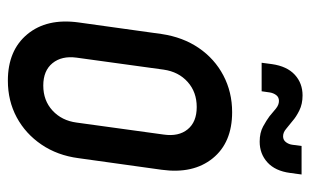

<svg xmlns="http://www.w3.org/2000/svg" viewBox="-170 -606 789 488"><g transform="rotate(90 224.0 -361.5)"><path d="M184.5 12.5Q107.5 12.5 66.5 -37Q25.5 -86.5 36.5 -167L66 -378.5Q74 -432.5 101.5 -472.8Q129 -513 171.2 -535.2Q213.5 -557.5 264.5 -557.5Q342 -557.5 382 -508Q422 -458.5 411 -378.5L381.5 -167Q374.5 -113.5 347 -73Q319.5 -32.5 277.8 -10Q236 12.5 184.5 12.5ZM197 -77.5Q235 -77.5 260.5 -101Q286 -124.5 291 -162L321.5 -383.5Q327 -421.5 308.2 -444.5Q289.5 -467.5 251.5 -467.5Q213.5 -467.5 187.8 -444.5Q162 -421.5 156.5 -383.5L126 -162Q121 -124.5 140 -101Q159 -77.5 197 -77.5ZM339.5 -627.5Q317 -627.5 301 -636.2Q285 -645 275 -652.5Q265 -661 255.5 -668.8Q246 -676.5 236 -676.5Q226.5 -676.5 221.2 -669.5Q216 -662.5 214.5 -653.5L211.5 -632.5H139L142.5 -659Q148 -697 169.5 -716.8Q191 -736.5 222 -736.5Q244 -736.5 260.5 -728.2Q277 -720 287 -711Q298 -702.5 307 -694.8Q316 -687 326 -687Q335.5 -687 341 -694.5Q346.5 -702 347.5 -711L350.5 -734H423L419 -704.5Q414 -667 392.2 -647.2Q370.5 -627.5 339.5 -627.5Z"/></g></svg>

Font: Mohave Light Medium
Style: Italic
Weight: 500
Italic angle: -8°
Version: Version 2.003